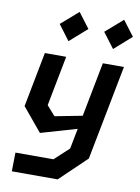

<svg xmlns="http://www.w3.org/2000/svg" viewBox="-106 -873 831 1143"><g transform="rotate(10 310.0 -302.0)"><path d="M47.5 200H324.5L486 45.5L597 -527.5H469.5L406 -199L240.5 -167L189.5 -225L248 -527.5H119L55 -195.5L172.5 -54L390 -117L366 6L279 86.5H49.5ZM176 -713.5 245 -621.5 349.5 -713.5 280.5 -804.5ZM445 -713.5 514.5 -621.5 618.5 -713.5 549.5 -804.5Z"/></g></svg>

Font: Monaspace Krypton SemiBold
Style: Italic
Weight: 600
Italic angle: -11°
Designer: Riley Cran & the Lettermatic Team
Foundry: Lettermatic
Version: Version 1.101 (Monaspace Krypton)